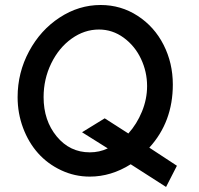

<svg xmlns="http://www.w3.org/2000/svg" viewBox="-20 -699 787 761"><path d="M571.8 -113.8Q665 -215.8 665 -363.8Q665 -449.2 628.4 -521.2Q591.8 -593.3 525.6 -636.2Q459.5 -679.2 378.9 -679.2Q292.5 -679.2 216.6 -629.6Q140.6 -580.1 95.2 -495.6Q49.8 -411.1 49.8 -314Q49.8 -250 71.5 -191.9Q93.3 -133.8 131.1 -91.6Q168.9 -49.3 222.4 -24.2Q275.9 1 335.9 1Q420.4 1 498 -47.9L638.2 42L681.2 -42ZM488.8 -169.9 395 -230 305.2 -174.8 407.2 -110.8Q374 -95.2 335.9 -95.2Q256.8 -95.2 204.8 -158.2Q152.8 -221.2 152.8 -314Q152.8 -385.7 183.1 -447.8Q213.4 -509.8 263.9 -545.9Q314.5 -582 372.1 -582Q425.8 -582 470.2 -549.6Q514.6 -517.1 538.8 -465.8Q563 -414.6 563 -357.9Q563 -306.2 542.7 -256.8Q522.5 -207.5 488.8 -169.9Z"/></svg>

Font: Comic Neue Angular
Style: Bold
Weight: 700
Designer: Craig Rozynski
Foundry: Craig Rozynski
Version: Version 2.003